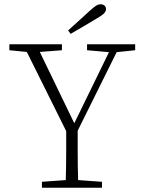

<svg xmlns="http://www.w3.org/2000/svg" viewBox="-20 -882 674 902"><path d="M24 -646V-674H271V-646L167 -638L329 -303L492 -637L389 -646V-674H615V-646L528 -637L345 -268Q345 -212 345 -172.5Q345 -133 345.5 -101.5Q346 -70 347 -36L459 -28V0H177V-28L289 -36Q290 -73 290.5 -106Q291 -139 291 -177.5Q291 -216 291 -266L106 -638ZM300 -739Q326 -762 351 -785Q376 -808 399 -829Q420 -848 431 -855Q442 -862 452 -862Q463 -862 470.5 -856Q478 -850 478 -839Q478 -828 467.5 -818Q457 -808 431 -793Q402 -776 372 -758Q342 -740 312 -723Z"/></svg>

Font: Source Serif Pro Light
Style: Regular
Weight: 300
Designer: Frank Grießhammer
Foundry: Adobe Systems Incorporated
Version: Version 3.001;hotconv 1.0.111;makeotfexe 2.5.65597